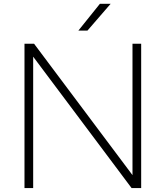

<svg xmlns="http://www.w3.org/2000/svg" viewBox="-20 -964 849 984"><path d="M105.5 0V-740H154.5L659 -66.5V-740H703.5V0H654.5L150 -673.5V0ZM381.5 -807 492 -944.5H547L428 -807Z"/></svg>

Font: Encode Sans Exp XLt
Style: Regular
Weight: 200
Width: 7
Designer: Multiple Designers
Foundry: Impallari Type
Version: Version 3.002; ttfautohint (v1.8.3) -l 8 -r 50 -G 200 -x 14 